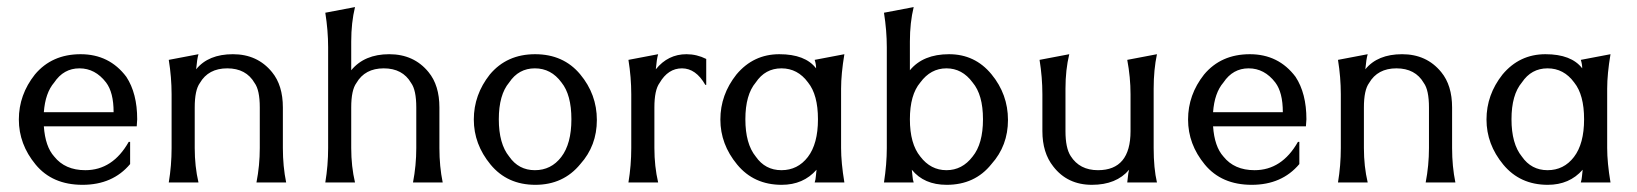

<svg xmlns="http://www.w3.org/2000/svg" viewBox="-20 -516 4631 543"><path d="M348 -114.7V-52Q298.7 6.7 213.3 6.7Q128 6.7 80.7 -50.7Q33.3 -108 33.3 -178Q33.3 -248 78.7 -305.3Q126.7 -362.7 208 -362.7Q289.3 -362.7 337.3 -298.7Q368 -252 368 -178.7L366.7 -158.7H104Q108 -101.3 133.3 -73.3Q164 -34.7 221.3 -34.7Q298.7 -34.7 344 -114.7ZM301.3 -198.7Q301.3 -254.7 280 -282.7Q249.3 -322.7 204.7 -322.7Q160 -322.7 133.3 -282.7Q108 -253.3 104 -198.7Z M457.3 0Q465.3 -48 465.3 -97.3V-249.3Q465.3 -297.3 457.3 -346.7L541.3 -362.7Q537.3 -349.3 534.7 -320Q569.3 -362.7 638.7 -362.7Q708 -362.7 749.3 -312Q780 -274.7 780 -212V-97.3Q780 -45.3 789.3 0H705.3Q714.7 -48 714.7 -97.3V-212Q714.7 -261.3 700 -281.3Q676 -322.7 622.7 -322.7Q569.3 -322.7 545.3 -281.3Q530.7 -261.3 530.7 -212V-97.3Q530.7 -45.3 541.3 0Z M900 0Q908 -48 908 -97.3V-382.7Q908 -429.3 900 -480L984 -496Q973.3 -452 973.3 -398.7V-317.3Q1010.7 -362.7 1080.7 -362.7Q1150.7 -362.7 1192 -312Q1222.7 -274.7 1222.7 -212V-97.3Q1222.7 -45.3 1232 0H1148Q1157.3 -48 1157.3 -97.3V-212Q1157.3 -261.3 1142.7 -281.3Q1118.7 -322.7 1065.3 -322.7Q1012 -322.7 988 -281.3Q973.3 -261.3 973.3 -212V-97.3Q973.3 -45.3 984 0Z M1568 -282.7Q1538.7 -322.7 1492.7 -322.7Q1446.7 -322.7 1420 -282.7Q1390.7 -248 1390.7 -178.7Q1390.7 -109.3 1420 -73.3Q1446.7 -34.7 1492.7 -34.7Q1538.7 -34.7 1567.3 -72Q1596 -109.3 1596 -178.7Q1596 -248 1568 -282.7ZM1621.3 -52Q1573.3 6.7 1494 6.7Q1414.7 6.7 1367.3 -50.7Q1320 -108 1320 -178Q1320 -248 1365.3 -305.3Q1413.3 -362.7 1493.3 -362.7Q1573.3 -362.7 1620.7 -306Q1668 -249.3 1668 -176.7Q1668 -104 1621.3 -52Z M1757.3 0Q1765.3 -48 1765.3 -97.3V-249.3Q1765.3 -297.3 1757.3 -346.7L1841.3 -362.7Q1837.3 -349.3 1834.7 -320Q1869.3 -362.7 1921.3 -362.7Q1950.7 -362.7 1977.3 -349.3V-276H1974.7Q1948 -322.7 1908.7 -322.7Q1869.3 -322.7 1845.3 -281.3Q1830.7 -261.3 1830.7 -212V-97.3Q1830.7 -45.3 1841.3 0Z M2358.7 -97.3Q2358.7 -56 2368 0H2284Q2286.7 -8 2287.3 -17.3Q2288 -26.7 2289.3 -36Q2252 6.7 2190.7 6.7Q2112 6.7 2064.7 -50.7Q2017.3 -108 2017.3 -178Q2017.3 -248 2062.7 -305.3Q2110.7 -362.7 2184 -362.7Q2257.3 -362.7 2288 -322.7Q2288 -334.7 2284 -346.7L2368 -362.7Q2358.7 -306.7 2358.7 -265.3ZM2265.3 -282.7Q2236 -322.7 2190 -322.7Q2144 -322.7 2117.3 -282.7Q2088 -248 2088 -178.7Q2088 -109.3 2117.3 -73.3Q2144 -34.7 2190 -34.7Q2236 -34.7 2264.7 -72Q2293.3 -109.3 2293.3 -178.7Q2293.3 -248 2265.3 -282.7Z M2730.7 -282.7Q2701.3 -322.7 2656.7 -322.7Q2612 -322.7 2582.7 -282.7Q2553.3 -248 2553.3 -178.7Q2553.3 -109.3 2582.7 -73.3Q2612 -34.7 2656.7 -34.7Q2701.3 -34.7 2730.7 -73.3Q2760 -109.3 2760 -178.7Q2760 -248 2730.7 -282.7ZM2480 0Q2488 -52 2488 -97.3V-382.7Q2488 -429.3 2480 -480L2564 -496Q2553.3 -452 2553.3 -398.7V-317.3Q2590.7 -362.7 2664 -362.7Q2737.3 -362.7 2784 -306Q2830.7 -249.3 2830.7 -176.7Q2830.7 -104 2784 -52Q2737.3 6.7 2657.3 6.7Q2593.3 6.7 2558.7 -36Q2560 -26.7 2560.7 -17.3Q2561.3 -8 2564 0Z M3242.7 -97.3Q3242.7 -40 3252 0H3168Q3169.3 -8 3170 -17.3Q3170.7 -26.7 3173.3 -36Q3137.3 6.7 3068 6.7Q2998.7 6.7 2958.7 -45.3Q2928 -84 2928 -145.3V-249.3Q2928 -297.3 2920 -346.7L3004 -362.7Q2993.3 -318.7 2993.3 -265.3V-145.3Q2993.3 -97.3 3008 -74.7Q3033.3 -34.7 3085.3 -34.7Q3177.3 -34.7 3177.3 -145.3V-249.3Q3177.3 -297.3 3168 -346.7L3252 -362.7Q3242.7 -318.7 3242.7 -265.3Z M3654.7 -114.7V-52Q3605.3 6.7 3520 6.7Q3434.7 6.7 3387.3 -50.7Q3340 -108 3340 -178Q3340 -248 3385.3 -305.3Q3433.3 -362.7 3514.7 -362.7Q3596 -362.7 3644 -298.7Q3674.7 -252 3674.7 -178.7L3673.3 -158.7H3410.7Q3414.7 -101.3 3440 -73.3Q3470.7 -34.7 3528 -34.7Q3605.3 -34.7 3650.7 -114.7ZM3608 -198.7Q3608 -254.7 3586.7 -282.7Q3556 -322.7 3511.3 -322.7Q3466.7 -322.7 3440 -282.7Q3414.7 -253.3 3410.7 -198.7Z M3764 0Q3772 -48 3772 -97.3V-249.3Q3772 -297.3 3764 -346.7L3848 -362.7Q3844 -349.3 3841.3 -320Q3876 -362.7 3945.3 -362.7Q4014.7 -362.7 4056 -312Q4086.7 -274.7 4086.7 -212V-97.3Q4086.7 -45.3 4096 0H4012Q4021.3 -48 4021.3 -97.3V-212Q4021.3 -261.3 4006.7 -281.3Q3982.7 -322.7 3929.3 -322.7Q3876 -322.7 3852 -281.3Q3837.3 -261.3 3837.3 -212V-97.3Q3837.3 -45.3 3848 0Z M4525.3 -97.3Q4525.3 -56 4534.7 0H4450.7Q4453.3 -8 4454 -17.3Q4454.7 -26.7 4456 -36Q4418.7 6.7 4357.3 6.7Q4278.7 6.7 4231.3 -50.7Q4184 -108 4184 -178Q4184 -248 4229.3 -305.3Q4277.3 -362.7 4350.7 -362.7Q4424 -362.7 4454.7 -322.7Q4454.7 -334.7 4450.7 -346.7L4534.7 -362.7Q4525.3 -306.7 4525.3 -265.3ZM4432 -282.7Q4402.7 -322.7 4356.7 -322.7Q4310.7 -322.7 4284 -282.7Q4254.7 -248 4254.7 -178.7Q4254.7 -109.3 4284 -73.3Q4310.7 -34.7 4356.7 -34.7Q4402.7 -34.7 4431.3 -72Q4460 -109.3 4460 -178.7Q4460 -248 4432 -282.7Z"/></svg>

Font: Tenali Ramakrishna
Style: Regular
Weight: 400
Designer: Appaji Ambarisha Darbha
Foundry: Andhrapradesh Society for Knowledge Networks
Version: Version 1.0.5; ttfautohint (v1.2.25-373a) -l 7 -r 28 -G 50 -